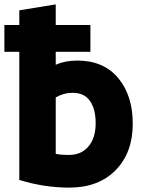

<svg xmlns="http://www.w3.org/2000/svg" viewBox="-34 -821 652 875"><path d="M220 -801V-707H378V-585H220V-526Q263 -545 318 -545Q438 -545 504.5 -465.5Q571 -386 571 -257Q571 -125 493 -45.5Q415 34 282 34Q167 34 54 -1V-585H-14V-707H54V-774ZM220 -377V-120Q240 -115 281 -115Q337 -115 369.5 -154Q402 -193 402 -259Q402 -324 376 -361Q350 -398 297 -398Q256 -398 220 -377Z"/></svg>

Font: Repo
Style: ExtraBold
Weight: 800
Designer: Stefan Peev
Foundry: Context Ltd
Version: Version 001.000